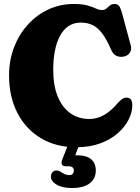

<svg xmlns="http://www.w3.org/2000/svg" viewBox="-20 -730 706 965"><path d="M645 -201.5Q645 -166 626.5 -129Q608 -92 572.2 -60.5Q536.5 -29 484 -9.5Q431.5 10 363 10Q261 10 185 -35.8Q109 -81.5 67.2 -162.8Q25.5 -244 25.5 -351Q25.5 -427 50.8 -492.5Q76 -558 120.5 -606.8Q165 -655.5 223.8 -682.8Q282.5 -710 350 -710Q394 -710 420 -702.5Q446 -695 462 -687.2Q478 -679.5 492 -679.5Q506 -679.5 514.8 -687.2Q523.5 -695 532.5 -702.5Q541.5 -710 556 -710Q569.5 -710 577.8 -700.8Q586 -691.5 594.5 -660L637.5 -500.5Q642.5 -482 632.8 -465.8Q623 -449.5 601.5 -445.5Q581.5 -442 565 -449.5Q548.5 -457 538 -481Q515.5 -533.5 492.8 -563Q470 -592.5 444.2 -604.5Q418.5 -616.5 386 -616.5Q351 -616.5 325 -599.2Q299 -582 281.8 -550.2Q264.5 -518.5 256 -475Q247.5 -431.5 247.5 -379.5Q247.5 -299.5 270.5 -244.2Q293.5 -189 334.2 -160.5Q375 -132 429 -132Q469 -132 504 -152.5Q539 -173 572 -212Q590 -232 602.5 -236.8Q615 -241.5 626.5 -237.5Q636.5 -234.5 640.8 -225Q645 -215.5 645 -201.5ZM324.5 -8.5H380.5L351 69.5L309.5 60Q321 55 335.2 52.8Q349.5 50.5 369.5 50.5Q414 50.5 437.8 70.2Q461.5 90 461.5 127.5Q461.5 167.5 431 191.2Q400.5 215 342 215Q292 215 264 197.8Q236 180.5 236 159Q236 144.5 243.5 135.8Q251 127 263 127Q272 127 279.2 130.5Q286.5 134 294 139Q304 145 311.2 147.5Q318.5 150 328 150Q351 150 351 126.5Q351 116 344 110.8Q337 105.5 322.5 105.5H309.5Q294.5 105.5 290.8 96Q287 86.5 293 71.5Z"/></svg>

Font: Fraunces 144pt S100 Black
Style: Regular
Weight: 900
Version: Version 1.000